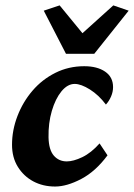

<svg xmlns="http://www.w3.org/2000/svg" viewBox="-20 -681 495 709"><path d="M255.9 -371.1Q229.5 -371.1 207 -343.8Q184.6 -316.4 171.4 -271.5Q158.2 -226.6 159.2 -173.8Q160.2 -127.9 178.7 -106.4Q197.3 -85 226.6 -85Q251 -85 283.7 -100.6Q316.4 -116.2 347.7 -151.4L377 -107.4Q333 -47.9 279.8 -20Q226.6 7.8 183.6 7.8Q138.7 7.8 103 -11.2Q67.4 -30.3 45.9 -64.9Q24.4 -99.6 24.4 -146.5Q24.4 -200.2 44.4 -252.4Q64.5 -304.7 100.1 -346.2Q135.7 -387.7 184.6 -412.1Q233.4 -436.5 291 -436.5Q338.9 -436.5 368.2 -416.5Q397.5 -396.5 397.5 -359.4Q397.5 -341.8 390.1 -324.7Q382.8 -307.6 371.1 -294.9Q344.7 -330.1 312 -350.6Q279.3 -371.1 255.9 -371.1ZM141.6 -641.6 200.2 -661.1 311.5 -525.4H248L398.4 -661.1L455.1 -641.6L328.1 -482.4H223.6Z"/></svg>

Font: Crimson Pro ExtraLight
Style: Bold Italic
Weight: 700
Italic angle: -12°
Version: Version 1.002